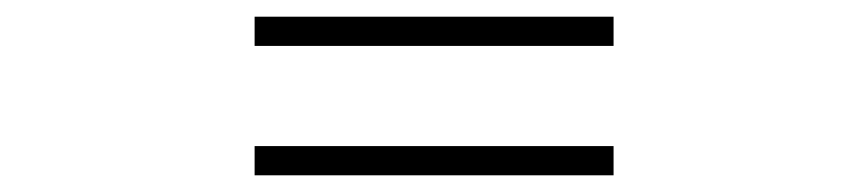

<svg xmlns="http://www.w3.org/2000/svg" viewBox="-20 -495 1040 230"><path d="M285 -475V-440H715V-475ZM285 -320V-285H715V-320Z"/></svg>

Font: Noto Sans JP DemiLight
Style: Regular
Weight: 350
Designer: Ryoko NISHIZUKA 西塚涼子 (kana, bopomofo & ideographs); Paul D. Hunt (Latin, Greek & Cyrillic); Sandoll Communications 산돌커뮤니
Foundry: Adobe
Version: Version 2.004;hotconv 1.0.118;makeotfexe 2.5.65603